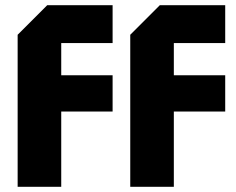

<svg xmlns="http://www.w3.org/2000/svg" viewBox="-20 -720 908 740"><path d="M48 0V-586L162 -700H414V-554H216V-430H414V-290H216V0ZM482 0V-586L596 -700H848V-554H650V-430H848V-290H650V0Z"/></svg>

Font: Tektur
Style: Bold
Weight: 700
Designer: Adam Jagosz
Foundry: Adam Jagosz
Version: Version 1.005;gftools[0.9.30]